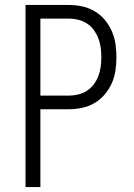

<svg xmlns="http://www.w3.org/2000/svg" viewBox="-20 -755 540 775"><path d="M83 0V-735H257Q284 -735 310.5 -729.5Q337 -724 360.5 -710.5Q384 -697 402 -676Q420 -655 431 -630Q442 -605 446 -578Q450 -551 450 -524Q450 -497 446 -470Q442 -443 431 -418.5Q420 -394 402 -373Q384 -352 360.5 -338.5Q337 -325 310.5 -319.5Q284 -314 257 -314H143V0ZM143 -369H257Q276 -369 295 -373.5Q314 -378 330.5 -388.5Q347 -399 358.5 -414.5Q370 -430 377 -448Q384 -466 386.5 -485.5Q389 -505 389 -524Q389 -544 386.5 -563Q384 -582 377 -600Q370 -618 358.5 -634Q347 -650 330.5 -660.5Q314 -671 295 -675.5Q276 -680 257 -680H143Z"/></svg>

Font: Iosevka Fixed Light
Style: Regular
Weight: 300
Monospace: yes
Designer: Belleve Invis
Foundry: Belleve Invis
Version: Version 32.3.0